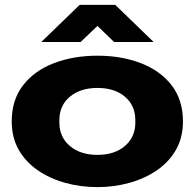

<svg xmlns="http://www.w3.org/2000/svg" viewBox="-20 -754 797 786"><path d="M379 12Q310 12 247 -5.5Q184 -23 134.5 -57Q85 -91 56.5 -141Q28 -191 28 -257Q28 -345 74.5 -405Q121 -465 201 -495.5Q281 -526 379 -526Q477 -526 556.5 -495.5Q636 -465 682.5 -405Q729 -345 729 -257Q729 -191 700.5 -141Q672 -91 622.5 -57Q573 -23 510 -5.5Q447 12 379 12ZM379 -120Q449 -120 491.5 -156.5Q534 -193 534 -252V-262Q534 -322 491.5 -358Q449 -394 379 -394Q309 -394 266 -358Q223 -322 223 -262V-252Q223 -193 266 -156.5Q309 -120 379 -120ZM149 -582 306 -734H452L609 -582H447L379 -648L310 -582Z"/></svg>

Font: Special Gothic Expanded One
Style: Regular
Weight: 400
Designer: Alistair McCready
Foundry: Monolith
Version: Version 1.010; ttfautohint (v1.8.4.7-5d5b)